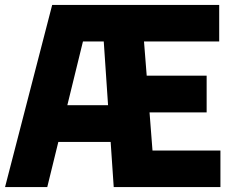

<svg xmlns="http://www.w3.org/2000/svg" viewBox="-22 -760 942 780"><path d="M-1.5 0 190 -740H868.5V-591.5H563L574 -452.5H817.5V-303.5H585.5L597.5 -148.5H873.5V0H440L427.5 -183.5H215L170 0ZM315 -591.5 251.5 -332.5H417L399.5 -591.5Z"/></svg>

Font: Encode Sans Condensed Condensed ExtraBold
Style: Regular
Weight: 800
Width: 3
Designer: Multiple Designers
Foundry: Impallari Type
Version: Version 3.000; ttfautohint (v1.8.3) -l 8 -r 50 -G 200 -x 14 